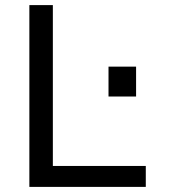

<svg xmlns="http://www.w3.org/2000/svg" viewBox="-20 -732 681 752"><path d="M551 -82V0H95V-712H187V-82ZM405 -354V-471H513V-354Z"/></svg>

Font: CST
Style: Regular
Weight: 400
Version: Version 1.00